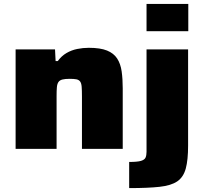

<svg xmlns="http://www.w3.org/2000/svg" viewBox="-20 -763 1046 984"><path d="M60 0V-510H262L265 -450H276Q295 -476 320.5 -491Q346 -506 375.5 -512Q405 -518 435 -518Q494 -518 528.5 -504Q563 -490 580.5 -463Q598 -436 603.5 -397Q609 -358 609 -310V0H400V-268Q400 -300 398.5 -318.5Q397 -337 390.5 -345.5Q384 -354 371.5 -356.5Q359 -359 337 -359Q314 -359 300 -355.5Q286 -352 279.5 -342.5Q273 -333 271.5 -316Q270 -299 270 -272V0ZM731 -603V-743H945V-603ZM642 201V67Q684 67 702.5 61.5Q721 56 726 44.5Q731 33 731 15V-510H944V-17Q944 57 932 101Q920 145 888.5 166.5Q857 188 797.5 194.5Q738 201 642 201Z"/></svg>

Font: Saira Expanded ExtraBold
Style: Regular
Weight: 800
Width: 7
Designer: Hector Gatti with collaboration of the Omnibus-Type team
Foundry: Omnibus-Type
Version: Version 1.101